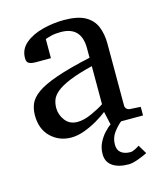

<svg xmlns="http://www.w3.org/2000/svg" viewBox="-104 -573 718 842"><g transform="rotate(-15 254.5 -151.5)"><path d="M492.2 0H344.2L331.1 -59.1Q312 -43.9 283.7 -27.3Q255.4 -10.7 224.1 0.7Q192.9 12.2 164.1 12.2Q109.9 12.2 72 -23.9Q34.2 -60.1 34.2 -123Q34.2 -150.9 44.2 -174.8Q54.2 -198.7 84.2 -220.5Q114.3 -242.2 173.6 -262.9Q232.9 -283.7 331.1 -305.2Q331.1 -308.6 331.1 -322Q331.1 -335.4 331.1 -348.1Q331.1 -446.8 237.8 -446.8Q211.9 -446.8 193.1 -441.9Q174.3 -437 167 -434.1V-347.2H94.2Q80.6 -347.2 68.8 -352.3Q57.1 -357.4 57.1 -376Q57.1 -417 88.4 -443.1Q119.6 -469.2 167.7 -481.7Q215.8 -494.1 265.1 -494.1Q327.1 -494.1 361.3 -474.9Q395.5 -455.6 409.2 -421.6Q422.9 -387.7 422.9 -344.2V-64Q422.9 -54.7 429 -48.6Q435.1 -42.5 443.8 -42L492.2 -39.1ZM331.1 -94.2V-267.1Q263.7 -250.5 223.9 -233.6Q184.1 -216.8 164.6 -200Q145 -183.1 138.9 -165.8Q132.8 -148.4 132.8 -129.9Q132.8 -99.1 152.6 -73Q172.4 -46.9 208 -46.9Q237.3 -46.9 272.9 -63Q308.6 -79.1 331.1 -94.2ZM462.9 163.1Q444.8 172.4 419.2 181.6Q393.6 190.9 377 190.9Q330.6 190.9 303.7 172.4Q276.9 153.8 276.9 118.2Q276.9 89.8 288.6 66.4Q300.3 43 316.7 25.6Q333 8.3 346.7 -1H394Q377 11.7 358.4 35.9Q339.8 60.1 339.8 91.8Q339.8 116.7 355.5 128.9Q371.1 141.1 397.9 141.1Q406.2 141.1 418.5 135Q430.7 128.9 439 123Z"/></g></svg>

Font: Charis
Style: Regular
Weight: 400
Designer: Walt Agee, Miriam Martin, Annie Olsen, Victor Gaultney, Lorna Priest, Alan Ward, Bob Hallissy, Martin Hosken, Sharon Cor
Foundry: SIL Global
Version: Version 7.000